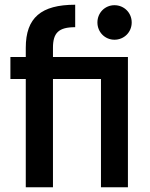

<svg xmlns="http://www.w3.org/2000/svg" viewBox="-20 -792 636 812"><path d="M89 -590V-551H24V-458H89V0H204V-458H407V0H521V-551H204V-590C204 -653 228 -677 298 -677V-772C154 -772 89 -717 89 -590ZM392 -697C392 -656 424 -624 464 -624C505 -624 537 -656 537 -697C537 -738 505 -770 464 -770C424 -770 392 -738 392 -697Z"/></svg>

Font: Malmofest Medium
Style: Regular
Weight: 500
Designer: Jonny Pinhorn (Poppins), Kolossal
Version: Version 1.004;Glyphs 3.1.2 (3151)